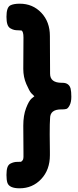

<svg xmlns="http://www.w3.org/2000/svg" viewBox="-20 -793 421 1039"><path d="M249 -65 250 28V47Q250 126 203 176Q156 226 86 226Q30 226 20 196Q15 180 15 154Q15 128 20 113Q25 98 37 92Q55 83 72.5 83Q90 83 93 82.5Q96 82 101.5 75.5Q107 69 107 57V33L106 -113Q106 -168 121 -207.5Q136 -247 151 -260L166 -272Q159 -278 149 -289Q139 -300 122.5 -338Q106 -376 106 -420L107 -590Q107 -623 96 -628Q92 -629 79.5 -629Q67 -629 57.5 -631Q48 -633 36.5 -639.5Q25 -646 20 -661.5Q15 -677 15 -702Q15 -727 20 -742.5Q25 -758 36 -764Q54 -773 87 -773Q157 -773 203.5 -724Q250 -675 250 -598L251 -394Q251 -345 314 -345H318Q353 -345 362 -314Q366 -298 366 -269.5Q366 -241 357 -223.5Q348 -206 339 -203.5Q330 -201 317 -201H311Q251 -201 251 -153Q249 -129 249 -65Z"/></svg>

Font: Fredoka One
Style: Regular
Weight: 400
Version: Version 1.001;April 7, 2020;FontCreator 12.0.0.2522 64-bit